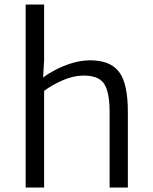

<svg xmlns="http://www.w3.org/2000/svg" viewBox="-20 -833 680 853"><path d="M94 0V-813H176V-565L171.5 -488.5Q192.5 -505 225.2 -522.2Q258 -539.5 297 -551.8Q336 -564 376 -565Q468.5 -566.5 508.8 -513.8Q549 -461 548 -331V0H467V-336Q467 -427 440.8 -463.2Q414.5 -499.5 343 -497Q302 -495.5 255.5 -475Q209 -454.5 176 -429V0Z"/></svg>

Font: Merriweather Sans Light
Style: Regular
Weight: 300
Designer: Eben Sorkin
Foundry: Eben Sorkin
Version: Version 2.001; ttfautohint (v1.8.3)